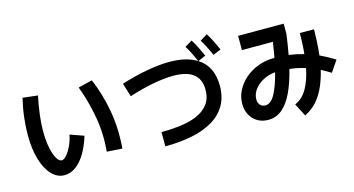

<svg xmlns="http://www.w3.org/2000/svg" viewBox="-95 -1243 3189 1730"><g transform="rotate(-15 1500.0 -378.0)"><path d="M337 49Q272 49 220.5 -4.5Q169 -58 139.5 -155Q110 -252 110 -383Q110 -461 119.5 -545.5Q129 -630 151 -723L291 -707Q272 -616 262 -533.5Q252 -451 252 -385Q252 -295 266 -228Q280 -161 301.5 -124Q323 -87 347 -87Q365 -87 384.5 -106Q404 -125 422.5 -156Q441 -187 454.5 -223Q468 -259 474 -293L602 -248Q575 -159 535.5 -92.5Q496 -26 446 11.5Q396 49 337 49ZM902 -48 759 -57Q774 -223 746 -380.5Q718 -538 664 -681L795 -713Q855 -574 886 -407Q917 -240 902 -48Z M1914 -651Q1874 -742 1835 -804L1903 -846Q1928 -806 1948.5 -764.5Q1969 -723 1987 -682ZM1281 33V-100Q1366 -100 1436 -108Q1535 -118 1608.5 -148.5Q1682 -179 1722.5 -232.5Q1763 -286 1763 -367Q1763 -563 1513 -563Q1431 -563 1322.5 -542.5Q1214 -522 1097 -484L1058 -611Q1182 -650 1300 -671.5Q1418 -693 1511 -693Q1671 -693 1767 -632Q1746 -680 1727.5 -716.5Q1709 -753 1688 -786L1756 -827Q1781 -787 1801.5 -745.5Q1822 -704 1840 -664L1768 -632Q1897 -550 1897 -368Q1897 -261 1851.5 -184.5Q1806 -108 1723.5 -60Q1641 -12 1528.5 10.5Q1416 33 1281 33Z M2242 43Q2185 43 2141.5 17.5Q2098 -8 2073.5 -53Q2049 -98 2049 -157Q2049 -221 2078.5 -279.5Q2108 -338 2160.5 -384Q2213 -430 2283.5 -456.5Q2354 -483 2437 -483Q2443 -517 2449 -553Q2455 -589 2461 -626H2172V-759H2597V-665Q2590 -615 2583 -567Q2576 -519 2567 -475Q2639 -465 2706 -446Q2711 -492 2713 -540.5Q2715 -589 2716 -640L2848 -639Q2847 -590 2844.5 -528Q2842 -466 2834 -399Q2870 -382 2904.5 -363Q2939 -344 2973 -323L2902 -219Q2880 -233 2857.5 -245.5Q2835 -258 2812 -270Q2794 -194 2764 -124Q2734 -54 2686.5 1.5Q2639 57 2570 90L2509 -29Q2581 -60 2624 -136Q2667 -212 2688 -320Q2654 -331 2617 -339Q2580 -347 2541 -351Q2511 -229 2469.5 -141Q2428 -53 2371.5 -5Q2315 43 2242 43ZM2182 -164Q2182 -130 2200.5 -110Q2219 -90 2249 -90Q2300 -90 2339.5 -162.5Q2379 -235 2409 -356Q2343 -350 2291.5 -321Q2240 -292 2211 -250.5Q2182 -209 2182 -164Z"/></g></svg>

Font: Murecho SemiBold
Style: Regular
Weight: 600
Designer: Neil Summerour
Foundry: Positype
Version: Version 1.010; ttfautohint (v1.8.3)